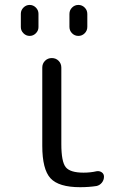

<svg xmlns="http://www.w3.org/2000/svg" viewBox="-20 -780 490 787"><path d="M231.4 -189.5Q231.4 -117.2 249.5 -94.7Q267.6 -72.3 322.3 -72.3Q350.6 -72.3 376 -78.1Q387.7 -80.1 397 -73.7Q406.2 -67.4 406.2 -55.7Q406.2 -42 397.5 -31.2Q388.7 -20.5 376 -17.6Q343.8 -12.7 308.6 -12.7Q220.7 -12.7 187 -49.3Q153.3 -85.9 153.3 -182.6V-502.9Q153.3 -519.5 164.6 -530.8Q175.8 -542 192.4 -542Q209 -542 220.2 -530.8Q231.4 -519.5 231.4 -502.9ZM264.6 -669.9V-722.7Q264.6 -738.3 275.4 -749Q286.1 -759.8 301.3 -759.8Q316.4 -759.8 327.1 -749Q337.9 -738.3 337.9 -722.7V-669.9Q337.9 -654.3 327.1 -643.6Q316.4 -632.8 301.3 -632.8Q286.1 -632.8 275.4 -643.6Q264.6 -654.3 264.6 -669.9ZM65.4 -668.9V-723.6Q65.4 -738.3 76.2 -749Q86.9 -759.8 101.6 -759.8Q116.2 -759.8 127 -749Q137.7 -738.3 137.7 -723.6V-668.9Q137.7 -654.3 127 -643.6Q116.2 -632.8 101.6 -632.8Q86.9 -632.8 76.2 -643.6Q65.4 -654.3 65.4 -668.9Z"/></svg>

Font: Gen Jyuu Gothic P Normal
Style: Regular
Weight: 300
Designer: [Source Han Sans]
Ryoko NISHIZUKA  (kana & ideographs); Paul D. Hunt (Latin, Greek & Cyrillic); Wenlong ZHANG  (bopomofo
Version: Version 1.002.20150607